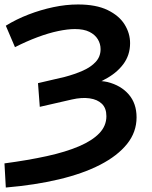

<svg xmlns="http://www.w3.org/2000/svg" viewBox="-34 -730 679 859"><path d="M-8 109 -14 1Q91 -13 175.5 -31.5Q260 -50 319.5 -75.5Q379 -101 410.5 -134Q442 -167 442 -210Q442 -246 422 -265.5Q402 -285 367 -290Q332 -295 288 -285L144 -252L136 -358L256 -386Q301 -398 337 -414Q373 -430 394.5 -453.5Q416 -477 416 -510Q416 -534 403.5 -554.5Q391 -575 366 -587.5Q341 -600 301 -600Q269 -600 226 -591Q183 -582 133.5 -563.5Q84 -545 33 -519L-8 -615Q39 -644 93.5 -665Q148 -686 204.5 -698Q261 -710 315 -710Q396 -710 447.5 -685Q499 -660 523.5 -620.5Q548 -581 548 -537Q548 -483 517 -442Q486 -401 433 -374Q427 -370 420 -367Q434 -366 447 -363Q507 -348 542 -307.5Q577 -267 577 -205Q577 -139 534.5 -86Q492 -33 414.5 7Q337 47 229.5 72.5Q122 98 -8 109Z"/></svg>

Font: Montserrat Thin SemiBold
Style: Regular
Weight: 600
Version: Version 9.000